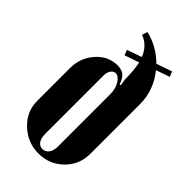

<svg xmlns="http://www.w3.org/2000/svg" viewBox="-222 -762 835 835"><g transform="rotate(45 196.0 -344.5)"><path d="M157.2 -699.2Q228.5 -682.6 282.2 -628.9L354 -653.8L363.8 -629.9L300.8 -607.9Q356 -538.6 356 -456.1V-147.9Q356 -82 309.3 -36.1Q262.7 9.8 195.8 9.8Q127.9 9.8 78.9 -36.9Q29.8 -83.5 29.8 -147.9V-350.1Q29.8 -413.1 70.3 -459Q110.8 -504.9 168 -504.9Q193.4 -504.9 208.3 -492.9Q223.1 -481 232.9 -452.1L238.8 -454.1L233.9 -482.9Q233.9 -541 225.1 -580.1L158.2 -557.1L148.9 -581.1L216.8 -605Q196.3 -657.2 148.9 -673.8ZM186 -475.1Q173.3 -475.1 164.6 -462.4Q155.8 -449.7 155.8 -430.2V-70.8Q155.8 -45.4 166 -30.8Q176.3 -16.1 193.8 -16.1Q211.9 -16.1 222.9 -31.2Q233.9 -46.4 233.9 -70.8V-396Q233.9 -426.3 219.2 -450.7Q204.6 -475.1 186 -475.1Z"/></g></svg>

Font: Moniqa Black Heading
Style: Regular
Weight: 900
Designer: Rajesh Rajput
Foundry: Rajesh Rajput
Version: Version 1.000